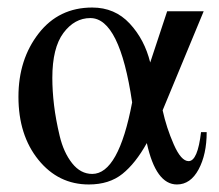

<svg xmlns="http://www.w3.org/2000/svg" viewBox="-20 -480 583 510"><path d="M514 -129H529Q529 -70 507.5 -30Q486 10 450 10Q394 10 370 -100Q340 -46 305 -18Q270 10 216 10Q135 10 82 -55.5Q29 -121 29 -223Q29 -322 82.5 -391Q136 -460 225 -460Q285 -460 324.5 -417.5Q364 -375 379 -314L424 -450H521L412 -187Q422 -141 441.5 -96.5Q461 -52 481 -52Q505 -52 514 -129ZM331 -208Q298 -432 220 -432Q178 -432 148.5 -392.5Q119 -353 119 -273Q119 -239 123.5 -201Q128 -163 138.5 -119Q149 -75 171.5 -46.5Q194 -18 225 -18Q295 -18 331 -208Z"/></svg>

Font: STIX MathJax Main
Style: Regular
Weight: 400
Designer: MicroPress Inc., with final additions and corrections provided by Coen Hoffman, Elsevier (retired)
Version: Version 1.1.1